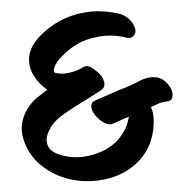

<svg xmlns="http://www.w3.org/2000/svg" viewBox="-55 -816 911 918"><g transform="rotate(-5 400.0 -357.0)"><path d="M125 -39.1C149.4 -16.6 177.7 1 208 14.6C255.9 36.1 307.6 46.9 363.3 46.9C372.1 46.9 381.8 46.9 390.6 45.9C456.1 42 513.7 21.5 562.5 -14.6C600.6 -43 628.9 -78.1 646.5 -121.1C661.1 -156.2 668.9 -192.4 668.9 -229.5C668.9 -237.3 668.9 -245.1 668 -253.9C667 -258.8 666 -262.7 665 -267.6C664.1 -272.5 662.1 -276.4 660.2 -280.3C672.9 -285.2 686.5 -290 699.2 -294.9C710.9 -298.8 722.7 -300.8 733.4 -300.8H738.3C754.9 -300.8 764.6 -307.6 767.6 -321.3C768.6 -326.2 769.5 -331.1 769.5 -335.9C769.5 -343.8 767.6 -351.6 764.6 -359.4C758.8 -374 749 -388.7 735.4 -401.4C721.7 -414.1 706.1 -420.9 688.5 -421.9C683.6 -422.9 679.7 -422.9 675.8 -422.9C656.2 -422.9 637.7 -418.9 619.1 -411.1C596.7 -401.4 574.2 -392.6 551.8 -385.7C525.4 -378.9 500 -370.1 474.6 -361.3C450.2 -352.5 424.8 -344.7 398.4 -335.9C392.6 -334 387.7 -331.1 384.8 -328.1C381.8 -324.2 378.9 -319.3 377.9 -314.5C377 -311.5 377 -309.6 377 -307.6C377 -296.9 379.9 -286.1 386.7 -274.4C395.5 -258.8 406.2 -246.1 418.9 -235.4C427.7 -228.5 436.5 -222.7 446.3 -218.8C451.2 -216.8 456.1 -215.8 460.9 -215.8C464.8 -215.8 468.8 -216.8 472.7 -217.8C485.4 -222.7 499 -226.6 512.7 -231.4C525.4 -236.3 539.1 -240.2 551.8 -244.1C546.9 -224.6 540 -206.1 529.3 -187.5C518.6 -169.9 505.9 -154.3 491.2 -139.6C453.1 -104.5 404.3 -83 346.7 -75.2C333 -73.2 320.3 -72.3 307.6 -72.3C264.6 -72.3 225.6 -82 189.5 -100.6C177.7 -107.4 168.9 -115.2 162.1 -124C156.2 -132.8 152.3 -141.6 151.4 -151.4C150.4 -154.3 150.4 -158.2 150.4 -162.1C150.4 -176.8 154.3 -191.4 163.1 -206.1C173.8 -225.6 186.5 -242.2 202.1 -254.9C216.8 -267.6 233.4 -278.3 251 -288.1C267.6 -297.9 285.2 -307.6 302.7 -316.4C323.2 -327.1 344.7 -337.9 366.2 -348.6C386.7 -359.4 408.2 -370.1 428.7 -380.9C442.4 -387.7 449.2 -398.4 449.2 -412.1V-414.1C448.2 -428.7 443.4 -441.4 435.5 -453.1C428.7 -462.9 418 -474.6 401.4 -488.3C390.6 -498 379.9 -502.9 370.1 -502.9C365.2 -502.9 359.4 -502 354.5 -499C335 -489.3 314.5 -482.4 292 -479.5C283.2 -477.5 273.4 -476.6 264.6 -476.6C252 -476.6 239.3 -478.5 226.6 -481.4C217.8 -483.4 213.9 -487.3 213.9 -492.2V-496.1C214.8 -504.9 217.8 -511.7 221.7 -518.6C228.5 -529.3 236.3 -540 247.1 -549.8C257.8 -559.6 267.6 -568.4 278.3 -576.2C320.3 -608.4 367.2 -628.9 420.9 -635.7C437.5 -638.7 454.1 -639.6 470.7 -639.6C505.9 -639.6 540 -633.8 572.3 -622.1C577.1 -620.1 583 -619.1 587.9 -619.1C594.7 -619.1 601.6 -622.1 607.4 -627C615.2 -633.8 619.1 -642.6 619.1 -653.3C619.1 -656.2 619.1 -659.2 618.2 -662.1C615.2 -678.7 606.4 -694.3 593.8 -709C581.1 -722.7 566.4 -732.4 550.8 -738.3C506.8 -752.9 462.9 -760.7 418 -760.7C405.3 -760.7 393.6 -759.8 380.9 -758.8C323.2 -753.9 268.6 -736.3 217.8 -706.1C193.4 -691.4 168.9 -672.9 146.5 -650.4C124 -627.9 109.4 -602.5 102.5 -574.2C100.6 -564.5 99.6 -554.7 99.6 -544.9C99.6 -522.5 104.5 -502 115.2 -481.4C129.9 -451.2 150.4 -426.8 174.8 -406.2C162.1 -399.4 150.4 -391.6 138.7 -383.8C126 -376 115.2 -368.2 104.5 -359.4C88.9 -344.7 75.2 -329.1 63.5 -311.5C52.7 -293.9 44.9 -274.4 40 -253.9C37.1 -242.2 36.1 -230.5 36.1 -218.8C36.1 -207 37.1 -195.3 40 -183.6C44.9 -159.2 52.7 -136.7 63.5 -116.2C79.1 -85.9 99.6 -60.5 125 -39.1ZM164.1 -118.2 163.1 -119.1H164.1V-118.2Z"/></g></svg>

Font: ChillSide Comic
Style: Regular
Weight: 400
Designer: Koroletov, Abay Emes
Version: Version 1.000